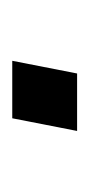

<svg xmlns="http://www.w3.org/2000/svg" viewBox="65 -430 147 318"><g transform="rotate(-90 139.0 -271.5)"><path d="M80.6 -217.8 101.6 -325.2H196.8L175.8 -217.8Z"/></g></svg>

Font: Liberation Sans
Style: Italic
Weight: 400
Italic angle: -12°
Designer: Steve Matteson
Foundry: Ascender Corporation
Version: Version 2.1.5